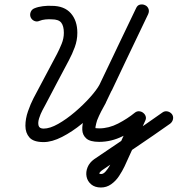

<svg xmlns="http://www.w3.org/2000/svg" viewBox="-20 -602 790 854"><path d="M116 -526Q112 -537 116.5 -548.5Q121 -560 133 -565Q150 -572 171 -574.5Q192 -577 210 -576Q210 -576 210 -576Q210 -576 210 -576Q210 -576 210 -576Q210 -576 210 -576Q266 -576 295 -543Q324 -510 324 -456Q324 -423 312.5 -392Q301 -361 286 -333Q260 -284 234 -235Q208 -186 182 -136Q178 -129 169 -112Q160 -95 154 -76Q148 -57 151.5 -43.5Q155 -30 174 -30Q202 -30 239 -51Q276 -72 313.5 -104Q351 -136 380.5 -169Q410 -202 423 -226Q423 -226 423 -226Q423 -226 423 -226Q423 -225 423 -225Q423 -225 423 -225Q463 -310 503.5 -395Q544 -480 585 -565Q591 -579 603 -581.5Q615 -584 625 -579Q635 -575 640 -564Q645 -553 639 -539Q592 -441 545 -342.5Q498 -244 451 -146Q451 -146 451 -146Q451 -146 451 -146Q451 -145 451 -145Q451 -145 451 -145Q440 -126 430 -106.5Q420 -87 412 -67Q410 -60 408 -53Q406 -46 405 -39Q404 -32 405 -32Q404 -32 411.5 -31.5Q419 -31 421 -31Q464 -31 505.5 -52.5Q547 -74 580 -101Q589 -108 599.5 -107Q610 -106 617 -100Q625 -94 628 -84.5Q631 -75 626 -65Q603 -14 580 37Q557 88 534 138Q524 159 509.5 181Q495 203 474.5 217.5Q454 232 429 232Q429 232 429 232Q429 232 429 232Q429 232 429 232Q429 232 429 232Q402 232 385.5 218Q369 204 365 183.5Q361 163 369.5 142Q378 121 399 106Q475 55 551.5 3Q628 -49 703 -102Q713 -109 725 -106.5Q737 -104 745 -94Q752 -84 749.5 -72Q747 -60 737 -52Q662 1 585.5 52.5Q509 104 433 156Q432 157 427.5 161Q423 165 422 168.5Q421 172 429 172Q429 172 429 172Q429 172 430 172Q430 172 430 172Q430 172 430 172Q440 172 450 160.5Q460 149 468 135Q476 121 479 114Q502 63 525 12Q548 -39 572 -89Q576 -100 587.5 -98Q599 -96 608 -89Q618 -81 622 -70.5Q626 -60 617 -53Q576 -21 525.5 4Q475 29 421 29Q381 29 364 14Q347 -1 346 -24.5Q345 -48 354 -75.5Q363 -103 375.5 -129Q388 -155 397 -173Q397 -173 397 -173Q397 -173 397 -172Q397 -172 397 -172Q397 -172 397 -172Q444 -270 491 -368.5Q538 -467 585 -565Q591 -579 603 -581.5Q615 -584 625 -579Q635 -575 640 -564Q645 -553 639 -539Q598 -454 557.5 -369Q517 -284 477 -199Q477 -199 477 -199Q477 -199 476 -199Q476 -198 476 -198Q476 -198 476 -198Q459 -166 424 -127Q389 -88 345 -52Q301 -16 256 7Q211 30 174 30Q129 30 111 9.5Q93 -11 93 -42.5Q93 -74 104.5 -107Q116 -140 129 -165Q155 -214 181 -263Q207 -312 233 -361Q244 -382 254 -406.5Q264 -431 264 -456Q264 -486 252.5 -501Q241 -516 210 -516Q210 -516 210 -516Q210 -516 210 -516Q210 -516 210 -516Q210 -516 210 -516Q197 -517 182 -515.5Q167 -514 155 -509Q144 -504 132.5 -509Q121 -514 116 -526Z"/></svg>

Font: FRB American Cursive Guidelines Arrows
Style: Bold Italic
Weight: 700
Italic angle: -25°
Version: Version 2.0;Modular Font Editor K font №1